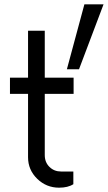

<svg xmlns="http://www.w3.org/2000/svg" viewBox="-20 -860 500 890"><path d="M371.2 -840H460L346.2 -538.8H290ZM187.5 -717.5V-500H321.2V-425H187.5V-141.2Q187.5 -107.5 209.4 -86.2Q231.2 -65 262.5 -65H320V-6.2Q295 10 253.8 10Q195 10 152.5 -31.2Q110 -72.5 110 -131.2V-425H26.2V-500H110V-717.5Z"/></svg>

Font: Now Alt
Style: Regular
Weight: 400
Designer: Alfredo Marco Pradil
Foundry: Alfredo Marco Pradil
Version: Version 1.002;PS 001.002;hotconv 1.0.88;makeotf.lib2.5.64775